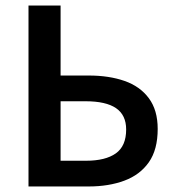

<svg xmlns="http://www.w3.org/2000/svg" viewBox="-20 -674 630 694"><path d="M83 0V-654H199V-401H301Q374 -401 430 -381.5Q486 -362 518 -319Q550 -276 550 -208Q550 -133 518 -87.5Q486 -42 429.5 -21Q373 0 300 0ZM199 -93H291Q361 -93 398.5 -119.5Q436 -146 436 -206Q436 -258 399.5 -283Q363 -308 289 -308H199Z"/></svg>

Font: Source Sans 3 SemiBold
Style: Regular
Weight: 600
Designer: Paul D. Hunt
Foundry: Adobe
Version: Version 3.046;hotconv 1.0.118;makeotfexe 2.5.65603